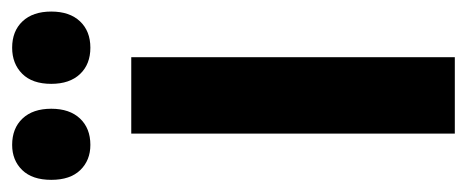

<svg xmlns="http://www.w3.org/2000/svg" viewBox="-270 -628 787 324"><g transform="rotate(-90 124.0 -466.5)"><path d="M189 -93H60V-639H189ZM-18 -774Q-18 -806 -1.5 -823Q15 -840 41 -840Q69 -840 85.5 -822.5Q102 -805 102 -774Q102 -743 85.5 -725.5Q69 -708 41 -708Q15 -708 -1.5 -725Q-18 -742 -18 -774ZM144 -774Q144 -806 161 -823Q178 -840 205 -840Q233 -840 249.5 -822.5Q266 -805 266 -774Q266 -743 249.5 -725.5Q233 -708 205 -708Q177 -708 160.5 -725.5Q144 -743 144 -774Z"/></g></svg>

Font: Noto Sans Kannada UI ExtraCondensed
Style: Bold
Weight: 700
Width: 2
Designer: Jelle Bosma - Monotype Design Team
Foundry: Monotype Imaging Inc.
Version: Version 2.005; ttfautohint (v1.8.4.7-5d5b)